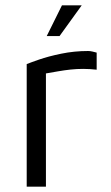

<svg xmlns="http://www.w3.org/2000/svg" viewBox="-20 -699 417 719"><path d="M80 0V-459Q92 -464 126.5 -476Q161 -488 209.5 -498Q258 -508 310 -508Q318 -508 326 -506Q334 -504 342 -502V-438Q316 -441 291.5 -441Q267 -441 244 -438.5Q221 -436 198 -432Q175 -428 152 -424V0ZM155 -564 212 -679H286L203 -564Z"/></svg>

Font: Maven Pro
Style: Regular
Weight: 400
Designer: Joe Prince
Foundry: Joe Prince
Version: Version 2.103